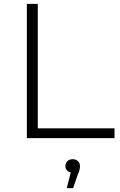

<svg xmlns="http://www.w3.org/2000/svg" viewBox="-20 -720 626 1001"><path d="M120 0V-700H177V-51H577V0ZM361 261H328L349 179Q321 172 321 145Q321 130 331.5 120Q342 110 359 110Q376 110 386.5 120.5Q397 131 397 145Q397 165 387 186Z"/></svg>

Font: Montserrat-Alt1 Light
Style: Regular
Weight: 300
Designer: Differentunic
Foundry: Differentunic
Version: Version 7.222